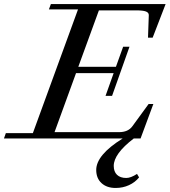

<svg xmlns="http://www.w3.org/2000/svg" viewBox="-62 -683 837 947"><path d="M-42.5 0 -33.2 -26.4H100.1L322.8 -636.7H179.2L189 -663.1H754.9L690.9 -497.1H668L671.9 -607.9Q672.4 -620.6 658 -626.2Q643.6 -631.8 611.3 -631.8H425.8L324.2 -353.5H509.8L545.4 -452.6H576.7L490.7 -210H458.5L498.5 -322.3H313L207 -31.2H524.9Q569.8 -31.2 590.8 -60.1L670.9 -169.9H694.3L631.3 0H597.7Q499 75.7 499 135.3Q499 163.6 515.1 179.2Q531.2 194.8 561 194.8Q583 194.8 613.8 174.8L624 191.9Q604.5 216.3 574.2 230.2Q543.9 244.1 508.3 244.1Q464.8 244.1 438.7 220.2Q412.6 196.3 412.6 155.3Q412.6 81.1 543 0Z"/></svg>

Font: Elstob Medium
Style: Italic
Weight: 500
Italic angle: -20°
Designer: Peter S. Baker
Version: Version 1.015